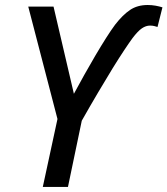

<svg xmlns="http://www.w3.org/2000/svg" viewBox="-20 -740 663 760"><path d="M149.4 0 207.5 -269 91.8 -713.9H191.9L272.5 -368.7Q292 -405.3 314 -444.3Q335.9 -483.4 357.9 -520.8Q379.9 -558.1 399.9 -589.6Q419.9 -621.1 435.5 -642.1Q465.8 -681.2 494.9 -700.7Q523.9 -720.2 564.5 -720.2Q580.6 -720.2 595.7 -717.5Q610.8 -714.8 623 -710.9L603.5 -633.3Q597.2 -635.3 590.1 -637Q583 -638.7 573.7 -638.7Q557.6 -638.7 541.7 -627.9Q525.9 -617.2 504.4 -588.9Q492.2 -572.3 471.7 -541.5Q451.2 -510.7 425 -468.3Q398.9 -425.8 368.2 -373.8Q337.4 -321.8 303.7 -262.2L249 0Z"/></svg>

Font: Open Sans Medium
Style: Italic
Weight: 500
Italic angle: -12°
Designer: Monotype Design Team
Foundry: Monotype Imaging Inc.
Version: Version 3.000